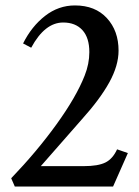

<svg xmlns="http://www.w3.org/2000/svg" viewBox="-20 -683 509 703"><path d="M34.2 0 21 -30.3Q114.7 -127.9 187 -228Q259.3 -328.1 290 -406.2Q307.1 -449.2 307.1 -492.2Q307.1 -544.9 281.7 -572.8Q256.3 -600.6 211.4 -600.6Q144 -600.6 94.2 -508.3L64.5 -523.9Q95.7 -586.4 145 -624.8Q194.3 -663.1 254.4 -663.1Q328.6 -663.1 371.3 -616.7Q414.1 -570.3 414.1 -497.6Q414.1 -442.9 380.1 -381.3Q346.2 -319.8 279.3 -245.6L129.4 -74.7H286.6Q338.9 -74.7 365.7 -87.9Q392.6 -101.1 408.7 -136.2L448.2 -122.6L394 0Z"/></svg>

Font: Elstob 14pt Medium
Style: Regular
Weight: 500
Designer: Peter S. Baker
Version: Version 1.015